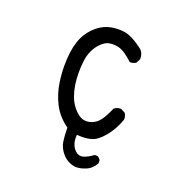

<svg xmlns="http://www.w3.org/2000/svg" viewBox="-107 -549 714 751"><g transform="rotate(20 250.0 -173.5)"><path d="M366.7 52.2Q362.3 43 353 38.6H341.3Q323.7 52.7 304.7 59.1Q298.3 61.5 292.5 61.5Q275.9 61.5 263.2 45.4Q248.5 27.3 248.5 -0.5Q248.5 -2.4 249 -11.7Q262.7 -10.7 268.6 -10.7Q290 -10.7 308.6 -15.6Q333 -22 359.9 -54.2Q386.7 -86.4 401.9 -129.4Q402.3 -131.8 402.3 -133.8Q402.3 -147.9 394.5 -157.2L377.9 -165.5Q376.5 -166 374.5 -166Q359.9 -166 348.6 -156.7Q329.6 -111.8 313 -95.2Q298.3 -80.1 275.9 -75.2Q270 -74.2 264.6 -74.2Q241.7 -74.2 220 -95.9Q198.2 -117.7 187.5 -147.5Q172.4 -188.5 172.4 -243.7Q172.4 -267.6 175.3 -292Q181.6 -340.8 212.4 -371.6Q229.5 -388.7 247.6 -391.6Q254.9 -392.6 260.3 -392.6Q277.3 -392.6 291.5 -387.7Q312 -380.9 345.7 -350.1Q347.2 -349.6 348.6 -349.6Q362.8 -349.6 372.1 -357.4L380.4 -374Q380.4 -376 380.4 -377.4Q380.4 -396.5 369.1 -409.7Q319.3 -449.2 285.2 -453.6Q273.4 -455.1 262.2 -455.1Q239.7 -455.1 218.8 -449.2Q187.5 -439.9 161.6 -413.1Q135.3 -385.7 124 -351.1Q110.4 -309.1 110.4 -250Q110.4 -214.4 115.7 -179.7Q122.1 -136.2 142.1 -96.2Q162.1 -56.6 201.7 -27.3L204.6 -25.4V-21.5Q204.6 7.3 208.3 32.2Q211.9 57.1 231.9 80.1Q252 102.5 282.2 107.9Q285.2 108.4 288.6 108.4Q307.6 108.4 328.6 99.6Q352.5 90.3 366.7 64.5Z"/></g></svg>

Font: Bakudai
Style: ExtraLight
Weight: 200
Version: Version 1.48